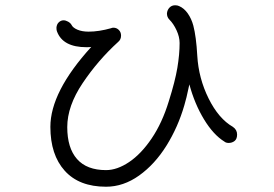

<svg xmlns="http://www.w3.org/2000/svg" viewBox="-20 -712 1040 728"><path d="M879 -202Q879 -185 869.5 -177.5Q860 -170 847 -170Q837 -170 831 -175Q789 -201 753.5 -259.5Q718 -318 698 -392Q686 -335 679 -313Q655 -230 611 -159.5Q567 -89 507.5 -46.5Q448 -4 382 -4Q280 -4 225.5 -64.5Q171 -125 171 -231Q171 -364 326 -534Q320 -533 308 -533Q218 -533 196 -593Q194 -597 194 -607Q195 -620 203 -627.5Q211 -635 221 -635Q229 -635 238 -630Q247 -625 251 -618Q256 -607 273.5 -599.5Q291 -592 316 -592Q355 -592 401 -605Q405 -607 410 -607Q422 -607 430.5 -598.5Q439 -590 439 -577Q439 -562 428 -553Q352 -484 293.5 -397Q235 -310 235 -230Q235 -151 272 -109Q309 -67 382 -67Q424 -67 469.5 -97.5Q515 -128 555 -187Q595 -246 620 -328Q644 -404 652.5 -455Q661 -506 661 -549Q661 -572 649.5 -597Q638 -622 622 -638Q613 -647 613 -661Q614 -674 622.5 -683Q631 -692 644 -692Q653 -692 659 -689Q678 -681 692 -661Q706 -641 713 -615Q724 -573 728 -501Q733 -415 771 -338.5Q809 -262 863 -231Q879 -220 879 -202Z"/></svg>

Font: Tsukimi Rounded
Style: Regular
Weight: 400
Designer: Takashi Funayama
Foundry: Takashi Funayama
Version: Version 1.032; ttfautohint (v1.8.3)